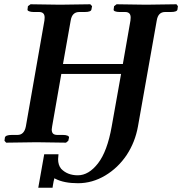

<svg xmlns="http://www.w3.org/2000/svg" viewBox="-20 -667 853 899"><path d="M502.9 -74.2 546.9 -320.8H267.1L224.1 -75.2Q222.2 -63.5 222.2 -61Q222.2 -47.4 228.5 -41.3Q234.9 -35.2 249 -35.2H274.9Q287.6 -35.2 295.7 -32Q303.7 -28.8 303.2 -22.9L299.8 -7.8L289.1 1Q189 -1 150.9 -1L8.8 1L1 -7.8L2.9 -22.9Q5.9 -35.2 35.2 -35.2H62Q93.3 -35.2 101.1 -75.2L188 -570.8Q189 -576.7 189 -585Q189 -610.8 163.1 -610.8H137.2Q124.5 -610.8 116 -614.3Q107.4 -617.7 108.9 -623L110.8 -638.2L123 -647Q223.1 -645 261.2 -645L402.8 -647L411.1 -638.2L408.2 -623Q406.7 -610.8 377 -610.8H351.1Q317.4 -610.8 311 -570.8L274.9 -367.2H555.2L590.8 -570.8Q591.8 -576.7 591.8 -585Q591.8 -610.8 565.9 -610.8H540Q526.9 -610.8 518.8 -614Q510.7 -617.2 512.2 -623L514.2 -638.2L525.9 -647Q625 -645 664.1 -645L806.2 -647L813 -638.2L811 -623Q809.6 -610.8 779.8 -610.8H752.9Q720.2 -610.8 713.9 -570.8L626 -75.2Q612.8 -1.5 573.2 58.6Q532.7 119.1 472.4 155Q412.1 190.9 345.2 190.9Q279.3 190.9 238.8 169.9Q234.9 168 233.9 168Q233.9 170.9 232.9 171.9H233.9Q232.9 172.9 231.2 181.4Q229.5 189.9 227.8 200.4Q226.1 210.9 226.1 211.9H159.2L187 55.2H253.9Q252 70.8 252 78.1Q252 105.5 266.1 123Q295.4 153.8 344.2 153.8Q395.5 153.8 439 97.7Q482.4 41.5 502.9 -74.2Z"/></svg>

Font: Linux Libertine G
Style: Semibold Italic
Weight: 600
Italic angle: -11.5°
Designer: Philipp H. Poll
Foundry: Philipp H. Poll
Version: Version 5.1.1